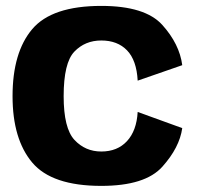

<svg xmlns="http://www.w3.org/2000/svg" viewBox="-20 -618 672 644"><path d="M319.7 5.5Q466.9 5.5 524.5 -58.8Q582.1 -123 591.3 -188.3L441.8 -242.5Q438.2 -179.5 406 -144.7Q373.8 -109.8 319.7 -109.8Q266.1 -109.8 229.8 -148.7Q193.5 -187.7 193.5 -295.4Q193.5 -407.3 229.4 -444.8Q265.3 -482.2 319.7 -482.2Q374.3 -482.2 406.2 -449Q438.2 -415.8 441.8 -347.5L591.3 -399.4Q582.1 -470.2 524.6 -534.2Q467 -598.2 319.7 -598.2Q153.9 -598.2 88 -520.2Q22.1 -442.2 22.1 -295.4Q22.1 -151.3 88 -72.9Q153.9 5.5 319.7 5.5Z"/></svg>

Font: Anybody Thin
Style: Regular
Weight: 100
Designer: Tyler Finck
Foundry: Etcetera Type Company
Version: Version 1.114;gftools[0.9.25]